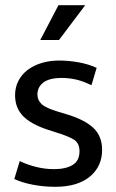

<svg xmlns="http://www.w3.org/2000/svg" viewBox="-20 -710 447 739"><path d="M332 -382Q299 -398 272 -404Q245 -410 218 -410Q170 -410 147 -392.5Q124 -375 124 -346Q124 -325 140 -309.5Q156 -294 207 -279L237 -270Q304 -250 338.5 -218.5Q373 -187 373 -133Q373 -69 325.5 -30Q278 9 193 9Q148 9 106.5 1Q65 -7 35 -21L56 -90Q85 -76 119 -67.5Q153 -59 188 -59Q233 -59 259.5 -75Q286 -91 286 -128Q286 -160 263 -173.5Q240 -187 197 -200L166 -210Q101 -231 69.5 -262.5Q38 -294 38 -344Q38 -374 51 -399Q64 -424 86.5 -441Q109 -458 140 -467.5Q171 -477 208 -477Q243 -477 280.5 -470.5Q318 -464 352 -449ZM207 -556H135L205 -690H308Z"/></svg>

Font: Mukta Vaani
Style: Regular
Weight: 400
Designer: Noopur Datye, Girish Dalvi, Yashodeep Gholap, Pallavi Karambelkar
Foundry: Ek Type
Version: Version 2.538;PS 1.000;hotconv 16.6.51;makeotf.lib2.5.65220;